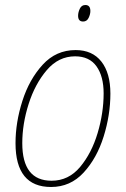

<svg xmlns="http://www.w3.org/2000/svg" viewBox="-20 -737 502 767"><path d="M184 10Q261 10 314 -47.5Q367 -105 394 -191.5Q421 -278 421 -363Q421 -445 385 -491Q349 -537 282 -537Q204 -537 150.5 -478.5Q97 -420 69.5 -334Q42 -248 42 -165Q42 10 184 10ZM186 -15Q69 -15 69 -165Q69 -242 94.5 -322Q120 -402 167 -457Q214 -512 280 -512Q337 -512 365.5 -472Q394 -432 394 -364Q394 -286 370 -205.5Q346 -125 300 -70Q254 -15 186 -15ZM312 -651Q327 -651 334 -665.5Q341 -680 341 -693Q341 -717 321 -717Q306 -717 299 -702.5Q292 -688 292 -674Q292 -651 312 -651Z"/></svg>

Font: Noto Sans UI SemiCondensed Thin
Style: Italic
Weight: 250
Width: 4
Italic angle: -12°
Designer: Monotype Design Team
Foundry: Monotype Imaging Inc.
Version: Version 1.901